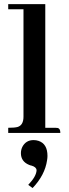

<svg xmlns="http://www.w3.org/2000/svg" viewBox="-20 -655 338 946"><path d="M252.9 -25.4H203.1V-634.8H20.5V-609.4H95.7V-80.1Q95.7 -38.1 66.4 -29.3Q51.8 -25.4 20.5 -25.4V0H277.3Q277.3 -21.5 264.6 -24.4Q258.8 -25.4 252.9 -25.4ZM213.9 113.3Q213.9 53.7 169.9 39.1Q158.2 35.2 145.5 35.2Q107.4 35.2 89.8 69.3Q83 84 83 99.6Q83 140.6 123 157.2Q129.9 160.2 135.7 161.1Q159.2 168 160.2 183.6Q159.2 213.9 119.1 255.9L140.6 271.5Q201.2 208 211.9 134.8Q213.9 123 213.9 113.3Z"/></svg>

Font: Abhaya Libre
Style: Bold
Weight: 700
Designer: Pushpananda Ekanayake, Sol Matas, Pathum Egodawatta
Foundry: Mooniak
Version: Version 1.050 ; ttfautohint (v1.6)